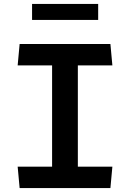

<svg xmlns="http://www.w3.org/2000/svg" viewBox="-20 -953 660 973"><path d="M79.5 0H539.5L549.5 -108.5H374.5V-621.5H549.5L539.5 -730H79.5L69.5 -621.5H244V-108.5H69.5ZM142.5 -852H477.5V-933H142.5Z"/></svg>

Font: Monaspace Argon SemiBold
Style: Regular
Weight: 600
Designer: Riley Cran & the Lettermatic Team
Foundry: Lettermatic
Version: Version 1.000 (Monaspace Argon)